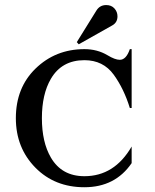

<svg xmlns="http://www.w3.org/2000/svg" viewBox="-20 -745 624 774"><path d="M408.2 -724.6Q429.2 -724.6 441.4 -710.9Q453.6 -697.3 453.6 -679.2Q453.6 -654.3 432.6 -642.6Q432.6 -642.6 297.4 -566.4L289.6 -575.2L368.7 -702.6Q382.3 -724.6 408.2 -724.6ZM320.3 9.8Q200.7 9.8 123 -68.8Q43.9 -148.9 43.9 -268.6Q43.9 -391.1 123 -468.3Q203.6 -546.9 320.3 -546.9Q372.1 -546.9 413.1 -522.5Q443.8 -503.9 462.9 -503.9Q488.8 -503.9 503.4 -546.9H510.7V-309.6H503.4Q479.5 -387.2 438.5 -443.8Q396 -502.4 320.3 -502.4Q229 -502.4 185.1 -427.2Q148.9 -365.2 148.9 -268.6Q148.9 -171.9 185.1 -109.9Q229 -34.7 320.3 -34.7Q441.4 -34.7 510.7 -154.3V-87.4Q444.3 9.8 320.3 9.8Z"/></svg>

Font: Modern Antiqua
Style: Book
Weight: 400
Designer: Wojciech Kalinowski "wmk69" (wmk69@o2.pl)
Foundry: Wojciech Kalinowski "wmk69" (wmk69@o2.pl)
Version: Version 3.1.0; 2021-05-28